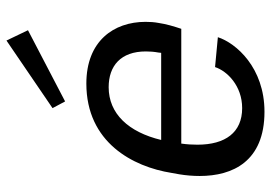

<svg xmlns="http://www.w3.org/2000/svg" viewBox="-138 -656 810 573"><g transform="rotate(-90 266.5 -369.0)"><path d="M463.3 -690 432.5 -754.2 230.8 -616.7 250.8 -579.2ZM33.3 -238.3C30 -218.3 28.3 -197.5 28.3 -177.5C28.3 -79.2 71.7 15.8 220 15.8C351.7 15.8 425 -69.2 442.5 -123.3L353.3 -131.7C341.7 -95.8 297.5 -50.8 230.8 -50.8C158.3 -50.8 121.7 -100.8 121.7 -184.2C121.7 -199.2 122.5 -215 125 -232.5H467.5C475 -255 481.7 -277.5 485 -300C487.5 -313.3 488.3 -325.8 488.3 -339.2C488.3 -434.2 430.8 -515.8 304.2 -515.8C128.3 -515.8 55.8 -376.7 37.5 -261.7ZM135.8 -292.5C159.2 -390 214.2 -449.2 293.3 -449.2C356.7 -449.2 400 -413.3 400 -338.3C400 -326.7 399.2 -314.2 396.7 -300.8C396.7 -298.3 395.8 -295 395.8 -292.5Z"/></g></svg>

Font: Boon Medium
Style: Italic
Weight: 500
Italic angle: -9°
Designer: Sungsit Sawaiwan
Foundry: FontUni
Version: Version 3.0